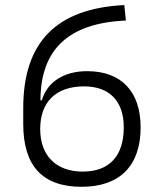

<svg xmlns="http://www.w3.org/2000/svg" viewBox="-20 -716 626 746"><path d="M296.9 9.8C445.3 9.8 526.4 -71.8 526.4 -221.2C526.4 -359.9 451.7 -439.5 318.8 -439.5C229 -439.5 163.6 -398.4 142.6 -326.2H137.2C137.7 -524.4 246.6 -626.5 469.2 -636.2L462.9 -696.3C197.8 -683.1 70.3 -550.8 70.3 -296.4V-233.9C70.3 -71.3 145.5 9.8 296.9 9.8ZM301.8 -49.3C198.2 -49.3 136.2 -110.8 136.2 -214.8C136.2 -320.3 197.8 -380.4 306.6 -380.4C405.8 -380.4 460.9 -322.8 460.9 -221.2C460.9 -109.9 404.8 -49.3 301.8 -49.3Z"/></svg>

Font: Cascadia Mono Light
Style: Regular
Weight: 300
Monospace: yes
Designer: Aaron Bell
Foundry: Saja Typeworks
Version: Version 2404.023